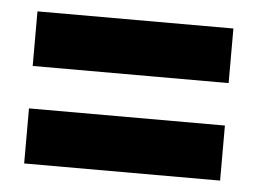

<svg xmlns="http://www.w3.org/2000/svg" viewBox="-35 -557 551 410"><g transform="rotate(5 240.5 -352.0)"><path d="M30 -398V-515H450V-398ZM30 -189V-307H450V-189Z"/></g></svg>

Font: Noto Sans Gujarati ExtraCondensed ExtraBold
Style: Regular
Weight: 800
Width: 2
Designer: Jelle Bosma - Monotype Design Team, Universal Thirst
Foundry: Monotype Imaging Inc.
Version: Version 2.106; ttfautohint (v1.8.4.7-5d5b)